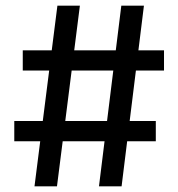

<svg xmlns="http://www.w3.org/2000/svg" viewBox="-20 -659 630 679"><path d="M102 0 183 -639H262.5L181.5 0ZM30.5 -159.5V-231H531V-159.5ZM330 0 409 -639H489L410 0ZM60.5 -409.5V-481H560V-409.5Z"/></svg>

Font: Anek Gujarati Medium
Style: Regular
Weight: 500
Designer: Mrunmayee Ghaisas (Gujarati), Yesha Goshar (Latin)
Foundry: Ek Type
Version: Version 1.003